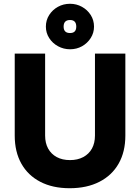

<svg xmlns="http://www.w3.org/2000/svg" viewBox="-20 -984 742 1017"><path d="M349 13Q259 13 193.5 -21Q128 -55 93 -117.5Q58 -180 58 -266V-700H219V-266Q219 -226 235 -197Q251 -168 280.5 -152Q310 -136 351 -136Q391 -136 421 -152Q451 -168 467 -197Q483 -226 483 -266V-700H644V-266Q644 -180 608.5 -117.5Q573 -55 506.5 -21Q440 13 349 13ZM351 -723Q317 -723 287.5 -739Q258 -755 240.5 -782.5Q223 -810 223 -843Q223 -877 240.5 -904.5Q258 -932 287 -948Q316 -964 351 -964Q385 -964 414 -948Q443 -932 460.5 -904.5Q478 -877 478 -843Q478 -810 460.5 -782.5Q443 -755 414.5 -739Q386 -723 351 -723ZM351 -809Q384 -809 384 -843Q384 -878 351 -878Q317 -878 317 -843Q317 -809 351 -809Z"/></svg>

Font: Figtree Light ExtraBold
Style: Regular
Weight: 800
Version: Version 2.001;gftools[0.9.30]